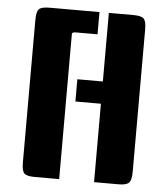

<svg xmlns="http://www.w3.org/2000/svg" viewBox="-52 -770 715 817"><g transform="rotate(5 305.5 -361.5)"><path d="M340 -628H247Q231 -628 231 -620V0H126Q92 0 81.5 -11Q71 -22 71 -57V-666Q71 -701 81.5 -712Q92 -723 126 -723H340ZM380 -723H485Q519 -723 529.5 -712Q540 -701 540 -666V-58Q540 -23 529 -11.5Q518 0 485 0H380V-335H271V-430H380Z"/></g></svg>

Font: Keania One
Style: Regular
Weight: 400
Designer: Julia Petretta
Foundry: Julia Petretta
Version: Version 1.003